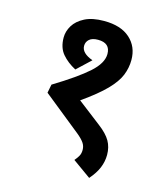

<svg xmlns="http://www.w3.org/2000/svg" viewBox="-109 -717 780 894"><g transform="rotate(15 281.5 -270.0)"><path d="M283 -632Q364 -632 408 -592.5Q452 -553 452 -489Q452 -451 437.5 -415Q423 -379 383.5 -338.5Q344 -298 270 -246L383 -159Q424 -128 440.5 -99Q457 -70 457 -33Q457 -1 444.5 29.5Q432 60 404 92L316 29Q328 15 334.5 3Q341 -9 341 -26Q341 -44 331 -59Q321 -74 298 -93L114 -241L122 -282Q232 -349 284.5 -396Q337 -443 337 -487Q337 -540 278 -540Q250 -540 236 -527.5Q222 -515 222 -496Q222 -461 277 -441L211 -379Q171 -400 145.5 -430Q120 -460 120 -509Q120 -539 137 -567Q154 -595 190 -613.5Q226 -632 283 -632Z"/></g></svg>

Font: Noto Sans SemiBold
Style: Regular
Weight: 600
Designer: Monotype Design Team
Foundry: Monotype Imaging Inc.
Version: Version 2.007